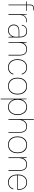

<svg xmlns="http://www.w3.org/2000/svg" viewBox="2218 -2978 980 5457"><g transform="rotate(90 2708.5 -250.0)"><path d="M111 0V-623Q111 -654 120 -675.5Q129 -697 150.5 -708.5Q172 -720 209 -720H274V-702H212Q168 -702 149.5 -683.5Q131 -665 131 -619V0ZM22 -499V-517H287V-499Z M384 0V-517H400L404 -410Q426 -455 455 -481Q484 -507 523 -518Q562 -529 613 -529V-511H599Q572 -511 538.5 -503.5Q505 -496 474 -474.5Q443 -453 423.5 -411.5Q404 -370 404 -302V0Z M843 12Q791 12 754 -10Q717 -32 697.5 -68Q678 -104 678 -145Q678 -204 701 -239.5Q724 -275 766 -291.5Q808 -308 863 -308H1025Q1025 -370 1010 -415Q995 -460 960.5 -484.5Q926 -509 866 -509Q800 -509 758 -477Q716 -445 705 -377H685Q693 -430 719 -463.5Q745 -497 783.5 -513Q822 -529 866 -529Q936 -529 975 -499.5Q1014 -470 1029.5 -420.5Q1045 -371 1045 -310V0H1029L1023 -110Q1017 -98 1004 -77.5Q991 -57 970.5 -36.5Q950 -16 919 -2Q888 12 843 12ZM844 -8Q890 -8 924 -26.5Q958 -45 980.5 -74Q1003 -103 1014 -135.5Q1025 -168 1025 -197V-290H867Q804 -290 767 -271Q730 -252 715 -220Q700 -188 700 -145Q700 -109 717 -77.5Q734 -46 767 -27Q800 -8 844 -8Z M1176 0V-517H1192L1197 -408Q1224 -472 1271 -500.5Q1318 -529 1376 -529Q1429 -529 1470 -508.5Q1511 -488 1534.5 -443.5Q1558 -399 1558 -326V0H1538V-321Q1538 -418 1497.5 -463.5Q1457 -509 1376 -509Q1324 -509 1283.5 -484Q1243 -459 1219.5 -410.5Q1196 -362 1196 -291V0Z M1892 12Q1824 12 1772 -21.5Q1720 -55 1691.5 -115Q1663 -175 1663 -255Q1663 -342 1693 -403Q1723 -464 1775 -496.5Q1827 -529 1892 -529Q1976 -529 2030.5 -486Q2085 -443 2098 -378H2076Q2063 -438 2014 -473.5Q1965 -509 1892 -509Q1839 -509 1791.5 -482Q1744 -455 1714.5 -399Q1685 -343 1685 -255Q1685 -190 1703 -143.5Q1721 -97 1751 -67Q1781 -37 1817.5 -22.5Q1854 -8 1892 -8Q1937 -8 1975.5 -23.5Q2014 -39 2041 -68.5Q2068 -98 2076 -139H2098Q2086 -75 2033 -31.5Q1980 12 1892 12Z M2426 12Q2356 12 2302.5 -20Q2249 -52 2219 -113Q2189 -174 2189 -258Q2189 -344 2220 -404.5Q2251 -465 2305 -497Q2359 -529 2429 -529Q2500 -529 2553.5 -497Q2607 -465 2637 -404.5Q2667 -344 2667 -258Q2667 -174 2636 -113Q2605 -52 2551 -20Q2497 12 2426 12ZM2426 -8Q2485 -8 2534.5 -35.5Q2584 -63 2614.5 -119Q2645 -175 2645 -259Q2645 -343 2615 -398.5Q2585 -454 2536 -481.5Q2487 -509 2429 -509Q2372 -509 2322 -481.5Q2272 -454 2241.5 -398.5Q2211 -343 2211 -258Q2211 -175 2241 -119Q2271 -63 2320 -35.5Q2369 -8 2426 -8Z M2784 220V-517H2800L2805 -352Q2817 -404 2847.5 -443.5Q2878 -483 2923 -506Q2968 -529 3022 -529Q3093 -529 3144 -494Q3195 -459 3223 -398Q3251 -337 3251 -258Q3251 -180 3222.5 -118.5Q3194 -57 3143.5 -22.5Q3093 12 3022 12Q2944 12 2886 -34.5Q2828 -81 2804 -171V220ZM3022 -8Q3082 -8 3128.5 -38.5Q3175 -69 3202 -125Q3229 -181 3229 -259Q3229 -335 3202 -391.5Q3175 -448 3128.5 -478.5Q3082 -509 3022 -509Q2959 -509 2911.5 -477Q2864 -445 2838.5 -388.5Q2813 -332 2813 -259Q2813 -186 2838.5 -129.5Q2864 -73 2911.5 -40.5Q2959 -8 3022 -8Z M3367 0V-720H3387V-395Q3413 -460 3461 -494.5Q3509 -529 3570 -529Q3626 -529 3667 -507Q3708 -485 3730 -440Q3752 -395 3752 -326V0H3732V-321Q3732 -416 3691 -462.5Q3650 -509 3570 -509Q3516 -509 3475 -480.5Q3434 -452 3410.5 -401.5Q3387 -351 3387 -282V0Z M4095 12Q4025 12 3971.5 -20Q3918 -52 3888 -113Q3858 -174 3858 -258Q3858 -344 3889 -404.5Q3920 -465 3974 -497Q4028 -529 4098 -529Q4169 -529 4222.5 -497Q4276 -465 4306 -404.5Q4336 -344 4336 -258Q4336 -174 4305 -113Q4274 -52 4220 -20Q4166 12 4095 12ZM4095 -8Q4154 -8 4203.5 -35.5Q4253 -63 4283.5 -119Q4314 -175 4314 -259Q4314 -343 4284 -398.5Q4254 -454 4205 -481.5Q4156 -509 4098 -509Q4041 -509 3991 -481.5Q3941 -454 3910.5 -398.5Q3880 -343 3880 -258Q3880 -175 3910 -119Q3940 -63 3989 -35.5Q4038 -8 4095 -8Z M4453 0V-517H4469L4474 -408Q4501 -472 4548 -500.5Q4595 -529 4653 -529Q4706 -529 4747 -508.5Q4788 -488 4811.5 -443.5Q4835 -399 4835 -326V0H4815V-321Q4815 -418 4774.5 -463.5Q4734 -509 4653 -509Q4601 -509 4560.5 -484Q4520 -459 4496.5 -410.5Q4473 -362 4473 -291V0Z M5158 12Q5089 12 5040 -22.5Q4991 -57 4965.5 -118.5Q4940 -180 4940 -261Q4940 -349 4968.5 -408.5Q4997 -468 5046 -498.5Q5095 -529 5159 -529Q5234 -529 5282.5 -496.5Q5331 -464 5354.5 -409Q5378 -354 5378 -283Q5378 -274 5378 -268Q5378 -262 5377 -253H4951V-271H5358Q5358 -397 5303.5 -453Q5249 -509 5159 -509Q5110 -509 5065 -485Q5020 -461 4991 -407.5Q4962 -354 4962 -266V-257Q4962 -172 4989 -117Q5016 -62 5061 -35Q5106 -8 5158 -8Q5232 -8 5276 -41.5Q5320 -75 5342 -138H5364Q5350 -94 5324 -60Q5298 -26 5257.5 -7Q5217 12 5158 12Z"/></g></svg>

Font: DM Sans 11pt Thin
Style: Regular
Weight: 250
Version: Version 4.004;gftools[0.9.30]